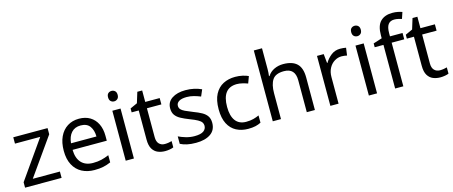

<svg xmlns="http://www.w3.org/2000/svg" viewBox="-46 -1372 4699 1990"><g transform="rotate(-15 2303.0 -377.5)"><path d="M431 0H39V-58L327 -468H56V-536H424V-470L140 -68H431Z M762 -546Q831 -546 880.5 -516Q930 -486 956.5 -431.5Q983 -377 983 -304V-251H616Q618 -160 662.5 -112.5Q707 -65 787 -65Q838 -65 877.5 -74.5Q917 -84 959 -102V-25Q918 -7 878 1.5Q838 10 783 10Q707 10 648.5 -21Q590 -52 557.5 -113.5Q525 -175 525 -264Q525 -352 554.5 -415Q584 -478 637.5 -512Q691 -546 762 -546ZM761 -474Q698 -474 661.5 -433.5Q625 -393 618 -321H891Q890 -389 859 -431.5Q828 -474 761 -474Z M1164 -737Q1184 -737 1199.5 -723.5Q1215 -710 1215 -681Q1215 -653 1199.5 -639Q1184 -625 1164 -625Q1142 -625 1127 -639Q1112 -653 1112 -681Q1112 -710 1127 -723.5Q1142 -737 1164 -737ZM1207 -536V0H1119V-536Z M1556 -62Q1576 -62 1597 -65.5Q1618 -69 1631 -73V-6Q1617 1 1591 5.5Q1565 10 1541 10Q1499 10 1463.5 -4.5Q1428 -19 1406 -55Q1384 -91 1384 -156V-468H1308V-510L1385 -545L1420 -659H1472V-536H1627V-468H1472V-158Q1472 -109 1495.5 -85.5Q1519 -62 1556 -62Z M2087 -148Q2087 -70 2029 -30Q1971 10 1873 10Q1817 10 1776.5 1Q1736 -8 1705 -24V-104Q1737 -88 1782.5 -74.5Q1828 -61 1875 -61Q1942 -61 1972 -82.5Q2002 -104 2002 -140Q2002 -160 1991 -176Q1980 -192 1951.5 -208Q1923 -224 1870 -244Q1818 -264 1781 -284Q1744 -304 1724 -332Q1704 -360 1704 -404Q1704 -472 1759.5 -509Q1815 -546 1905 -546Q1954 -546 1996.5 -536.5Q2039 -527 2076 -510L2046 -440Q2012 -454 1975 -464Q1938 -474 1899 -474Q1845 -474 1816.5 -456.5Q1788 -439 1788 -409Q1788 -387 1801 -371.5Q1814 -356 1844.5 -341.5Q1875 -327 1926 -307Q1977 -288 2013 -268Q2049 -248 2068 -219.5Q2087 -191 2087 -148Z M2432 10Q2361 10 2305.5 -19Q2250 -48 2218.5 -109Q2187 -170 2187 -265Q2187 -364 2220 -426Q2253 -488 2309.5 -517Q2366 -546 2438 -546Q2479 -546 2517 -537.5Q2555 -529 2579 -517L2552 -444Q2528 -453 2496 -461Q2464 -469 2436 -469Q2278 -469 2278 -266Q2278 -169 2316.5 -117.5Q2355 -66 2431 -66Q2475 -66 2508.5 -75Q2542 -84 2570 -97V-19Q2543 -5 2510.5 2.5Q2478 10 2432 10Z M2785 -537Q2785 -497 2780 -462H2786Q2812 -503 2856.5 -524Q2901 -545 2953 -545Q3051 -545 3100 -498.5Q3149 -452 3149 -349V0H3062V-343Q3062 -472 2942 -472Q2852 -472 2818.5 -421.5Q2785 -371 2785 -277V0H2697V-760H2785Z M3565 -546Q3580 -546 3597.5 -544.5Q3615 -543 3628 -540L3617 -459Q3604 -462 3588.5 -464Q3573 -466 3559 -466Q3518 -466 3482 -443.5Q3446 -421 3424.5 -380.5Q3403 -340 3403 -286V0H3315V-536H3387L3397 -438H3401Q3427 -482 3468 -514Q3509 -546 3565 -546Z M3773 -737Q3793 -737 3808.5 -723.5Q3824 -710 3824 -681Q3824 -653 3808.5 -639Q3793 -625 3773 -625Q3751 -625 3736 -639Q3721 -653 3721 -681Q3721 -710 3736 -723.5Q3751 -737 3773 -737ZM3816 -536V0H3728V-536Z M4233 -468H4098V0H4010V-468H3916V-509L4010 -539V-570Q4010 -674 4056 -719.5Q4102 -765 4184 -765Q4216 -765 4242.5 -759.5Q4269 -754 4288 -747L4265 -678Q4249 -683 4228 -688Q4207 -693 4185 -693Q4141 -693 4119.5 -663.5Q4098 -634 4098 -571V-536H4233Z M4509 -62Q4529 -62 4550 -65.5Q4571 -69 4584 -73V-6Q4570 1 4544 5.5Q4518 10 4494 10Q4452 10 4416.5 -4.5Q4381 -19 4359 -55Q4337 -91 4337 -156V-468H4261V-510L4338 -545L4373 -659H4425V-536H4580V-468H4425V-158Q4425 -109 4448.5 -85.5Q4472 -62 4509 -62Z"/></g></svg>

Font: Noto Sans Inscriptional Pahlavi
Style: Regular
Weight: 400
Designer: Monotype Design Team
Foundry: Monotype Imaging Inc.
Version: Version 2.003; ttfautohint (v1.8.4.7-5d5b)